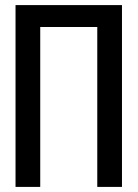

<svg xmlns="http://www.w3.org/2000/svg" viewBox="-20 -734 540 754"><path d="M41 0V-714H459V0H362V-628H138V0Z"/></svg>

Font: Noto Sans Mono ExtraCondensed Medium
Style: Regular
Weight: 500
Width: 2
Designer: Monotype Design Team
Foundry: Monotype Imaging Inc.
Version: Version 2.014